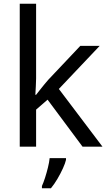

<svg xmlns="http://www.w3.org/2000/svg" viewBox="-20 -780 574 1021"><path d="M172 -363Q172 -347 170.5 -321Q169 -295 168 -276H172Q178 -284 190 -299Q202 -314 214.5 -329.5Q227 -345 236 -355L407 -536H510L293 -307L525 0H419L233 -250L172 -197V0H85V-760H172ZM331 70Q327 88 314.5 115.5Q302 143 285.5 171Q269 199 251 221H203V209Q211 192 219.5 165.5Q228 139 235 110.5Q242 82 244 61H331Z"/></svg>

Font: Noto Sans Tangsa
Style: Regular
Weight: 400
Designer: David Williams
Foundry: Google LLC
Version: Version 1.504